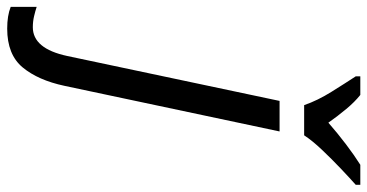

<svg xmlns="http://www.w3.org/2000/svg" viewBox="-396 -536 1046 547"><g transform="rotate(90 127.5 -263.0)"><path d="M-64 240Q-101 240 -126 230V156Q-114 160 -99 163.5Q-84 167 -68 167Q-7 167 14 69L142 -536H229L99 77Q83 152 46.5 196Q10 240 -64 240ZM154 -606Q141 -644 116 -684Q91 -724 72 -753V-766H125Q145 -750 165 -726Q185 -702 204 -675Q235 -702 266 -725.5Q297 -749 324 -766H381V-753Q364 -738 336 -711.5Q308 -685 281.5 -657Q255 -629 240 -606Z"/></g></svg>

Font: Noto IKEA Latin
Style: Italic
Weight: 400
Italic angle: -12°
Designer: Monotype Design Team
Foundry: Monotype Imaging Inc.
Version: Version 1.0